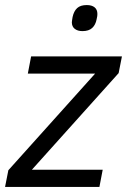

<svg xmlns="http://www.w3.org/2000/svg" viewBox="-25 -739 502 759"><path d="M368 0H-5L8 -66L351 -448H85L98 -516H457L444 -450L101 -68H381ZM301 -616Q282 -616 270.5 -625Q259 -634 259 -651Q259 -655 260 -659.5Q261 -664 262 -672Q267 -695 280 -707Q293 -719 318 -719Q338 -719 349 -710Q360 -701 360 -684Q360 -680 359.5 -675.5Q359 -671 357 -663Q353 -641 339.5 -628.5Q326 -616 301 -616Z"/></svg>

Font: IBM Plex Sans
Style: Italic
Weight: 400
Italic angle: -11.31°
Designer: Mike Abbink, Paul van der Laan, Pieter van Rosmalen
Foundry: Bold Monday
Version: Version 3.201